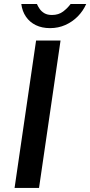

<svg xmlns="http://www.w3.org/2000/svg" viewBox="-20 -922 443 942"><path d="M51.5 0 157 -723H277L171.5 0ZM225.5 -784Q186 -784 156 -798.5Q126 -813 107.5 -839.8Q89 -866.5 84.5 -902.5H161Q166.5 -890 175 -877.8Q183.5 -865.5 198 -857Q212.5 -848.5 235 -848.5Q267.5 -848.5 289.8 -865.5Q312 -882.5 326.5 -902.5H403Q388 -868.5 361.8 -841.8Q335.5 -815 300.8 -799.5Q266 -784 225.5 -784Z"/></svg>

Font: Public Sans Thin SemiBold
Style: Italic
Weight: 600
Italic angle: -8°
Version: Version 2.001